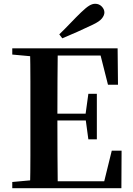

<svg xmlns="http://www.w3.org/2000/svg" viewBox="-20 -997 706 1017"><path d="M294 -815Q325 -845 354 -875.5Q383 -906 410 -932Q436 -957 452.5 -967Q469 -977 484 -977Q505 -977 519 -962.5Q533 -948 533 -931Q533 -916 520 -899.5Q507 -883 471 -866Q431 -847 391 -829Q351 -811 310 -794ZM45 0V-33L198 -47H213V0ZM139 0Q141 -85 141 -171.5Q141 -258 141 -346V-394Q141 -481 141 -567.5Q141 -654 139 -741H286Q285 -656 284.5 -568Q284 -480 284 -387V-359Q284 -263 284.5 -175Q285 -87 286 0ZM213 0V-37H595L524 -4L572 -199H624L623 0ZM213 -359V-395H459V-359ZM448 -259 433 -370V-391L448 -500H493V-259ZM45 -708V-741H213V-694H198ZM552 -548 504 -738 575 -703H213V-741H603L605 -548Z"/></svg>

Font: Noto Serif TC
Style: Bold
Weight: 700
Designer: Ryoko NISHIZUKA 西塚涼子 (kana & ideographs); Frank Grießhammer (Latin, Greek & Cyrillic); Wenlong ZHANG 张文龙 (bopomofo); San
Foundry: Adobe
Version: Version 2.002-H1;hotconv 1.1.0;makeotfexe 2.6.0